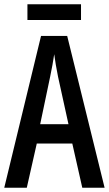

<svg xmlns="http://www.w3.org/2000/svg" viewBox="-20 -976 512 903"><path d="M361 -956H109V-882H361ZM367 -93H472L296 -807H173L0 -93H106L153 -301H320ZM253 -615 302 -392H169L216 -616C223 -650 231 -691 235 -721C239 -689 245 -656 253 -615Z"/></svg>

Font: Noto Sans Kannada UI ExtraCondensed Medium
Style: Regular
Weight: 500
Width: 2
Designer: Jelle Bosma - Monotype Design Team
Foundry: Monotype Imaging Inc.
Version: Version 2.005